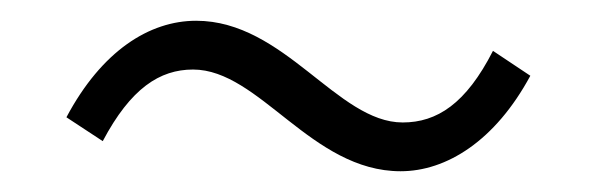

<svg xmlns="http://www.w3.org/2000/svg" viewBox="-20 -458 575 185"><path d="M366 -293C410 -293 457 -322 491 -385L455 -409C429 -358 401 -340 368 -340C305 -340 254 -438 169 -438C124 -438 78 -409 44 -345L79 -322C106 -373 134 -391 166 -391C230 -391 280 -293 366 -293Z"/></svg>

Font: Source Han Sans SC Light
Style: Regular
Weight: 300
Designer: Ryoko NISHIZUKA (kana & ideographs); Paul D. Hunt (Latin, Greek & Cyrillic); Wenlong ZHANG (bopomofo); Sandoll Communica
Foundry: Adobe Systems Incorporated
Version: Version 1.004;PS 1.004;hotconv 1.0.82;makeotf.lib2.5.63406